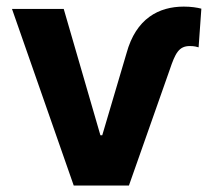

<svg xmlns="http://www.w3.org/2000/svg" viewBox="-20 -573 659 593"><path d="M17 -545.5 207.7 0H378.2L504.3 -358C521.3 -408.4 532.3 -430.8 566.4 -430.8C580.3 -430.8 588.4 -428.3 593.4 -426.8L601.9 -546.2C588.8 -549.7 570.3 -552.6 547.6 -552.6C470.9 -552.6 399.9 -516.3 370.7 -408.4L295.8 -155.2H290.1L176.8 -545.5Z"/></svg>

Font: Margiela Sans
Style: Bold
Weight: 700
Designer: Stefan Endress, Andreas Faust
Version: Version 1.100;FEAKit 1.0